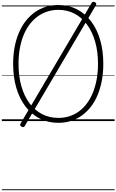

<svg xmlns="http://www.w3.org/2000/svg" viewBox="-20 -1327 1276 2104"><path d="M620 19Q508 19 417 -27Q326 -73 260.5 -158Q195 -243 159.5 -362Q124 -481 124 -627Q124 -725 140 -810Q156 -895 186.5 -967Q217 -1039 260.5 -1095Q304 -1151 359 -1191Q414 -1231 479.5 -1251.5Q545 -1272 620 -1272Q731 -1272 821.5 -1226Q912 -1180 977 -1095Q1042 -1010 1077 -891.5Q1112 -773 1112 -627Q1112 -530 1096 -444.5Q1080 -359 1050 -286.5Q1020 -214 976.5 -158Q933 -102 878 -62Q823 -22 758 -1.5Q693 19 620 19ZM620 -35Q685 -35 742 -53.5Q799 -72 847.5 -108Q896 -144 934 -196Q972 -248 998.5 -313.5Q1025 -379 1039.5 -458Q1054 -537 1054 -627Q1054 -762 1022.5 -871Q991 -980 933.5 -1058Q876 -1136 796.5 -1177.5Q717 -1219 620 -1219Q554 -1219 496.5 -1200Q439 -1181 390.5 -1145Q342 -1109 303.5 -1058Q265 -1007 238 -940.5Q211 -874 197 -795.5Q183 -717 183 -627Q183 -492 214 -383Q245 -274 303 -196Q361 -118 441.5 -76.5Q522 -35 620 -35ZM251 54Q246 63 237.5 65.5Q229 68 216 61Q193 47 204 29L985 -1296Q991 -1305 1000.5 -1307Q1010 -1309 1021 -1302Q1031 -1297 1034 -1289Q1037 -1281 1031 -1270ZM0 747H1236V757H0ZM0 -20H1236V0H0ZM0 -505H1236V-500H0ZM0 -1267H1236V-1257H0Z"/></svg>

Font: Playwrite VN Guides
Style: Regular
Weight: 400
Designer: Veronika Burian, José Scaglione
Foundry: TypeTogether
Version: Version 1.003